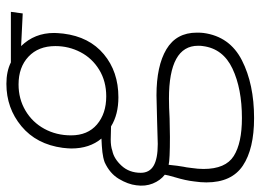

<svg xmlns="http://www.w3.org/2000/svg" viewBox="-136 -426 814 600"><g transform="rotate(-90 271.0 -126.0)"><path d="M1 112Q1 94 4 74Q7 47 17 14Q24 -10 25 -18Q7 -32 -2.5 -55.5Q-12 -79 -8 -107Q-5 -133 12 -161.5Q29 -190 64 -206Q78 -211 95.5 -213Q113 -215 138 -216Q107 -253 107 -310Q107 -319 109 -337Q120 -419 176.5 -466Q233 -513 309 -513Q348 -513 376 -499H534L529 -462L427 -467Q468 -425 468 -364Q468 -355 466 -335Q456 -254 401.5 -208.5Q347 -163 267 -163Q213 -163 176 -186L135 -187Q114 -187 100 -182Q75 -177 53 -153Q31 -129 31 -93Q31 -66 53 -53Q75 -40 121 -40L191 -42L273 -44Q365 -44 417 -13Q469 18 469 82Q469 96 468 103Q457 185 382.5 223Q308 261 202 261Q106 261 53.5 226Q1 191 1 112ZM427 -360Q427 -413 394 -444Q361 -475 307 -475Q262 -475 225.5 -453.5Q189 -432 168.5 -394.5Q148 -357 148 -311Q148 -259 182 -230Q216 -201 270 -201Q317 -201 353 -223Q389 -245 408 -281.5Q427 -318 427 -360ZM427 101Q428 96 428 86Q428 -5 263 -5Q237 -5 201 -3L143 -2Q72 -2 56 -6Q53 24 50 40Q48 48 46 66Q43 86 43 103Q43 172 83.5 197.5Q124 223 202 223Q294 223 356.5 193.5Q419 164 427 101Z"/></g></svg>

Font: Bellota Text Light
Style: Italic
Weight: 300
Italic angle: -7.5°
Designer: Kemie Guaida
Foundry: Kemie Guaida
Version: Version 4.001